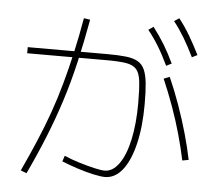

<svg xmlns="http://www.w3.org/2000/svg" viewBox="-58 -910 1116 1002"><g transform="rotate(5 500.0 -408.5)"><path d="M86 17Q125 -67 158 -144.5Q191 -222 218 -298Q245 -374 267 -453.5Q289 -533 308.5 -619Q328 -705 345 -803L378 -798Q356 -676 331.5 -570.5Q307 -465 276 -368Q245 -271 206 -174Q167 -77 117 29ZM921 -108Q908 -171 888 -242.5Q868 -314 842 -386Q816 -458 787 -525L818 -537Q848 -469 874 -396Q900 -323 920.5 -250.5Q941 -178 954 -114ZM794 -593Q767 -650 741 -692.5Q715 -735 685 -772L711 -790Q744 -747 770.5 -703.5Q797 -660 822 -607ZM924 -649Q896 -706 870.5 -748.5Q845 -791 815 -829L841 -846Q874 -804 900 -759.5Q926 -715 952 -663ZM526 13Q505 13 465.5 4.5Q426 -4 381.5 -18.5Q337 -33 298 -49L308 -79Q345 -63 387.5 -50Q430 -37 466.5 -28.5Q503 -20 522 -20Q564 -20 597 -66Q630 -112 648 -195Q666 -278 666 -387Q666 -459 661 -501Q656 -543 638.5 -563Q621 -583 584.5 -589Q548 -595 486 -595H66V-627H484Q542 -627 581 -622.5Q620 -618 643.5 -604.5Q667 -591 679 -564Q691 -537 695.5 -493.5Q700 -450 700 -385Q700 -266 678.5 -176Q657 -86 618 -36.5Q579 13 526 13Z"/></g></svg>

Font: M PLUS 1 Code ExtraLight
Style: Regular
Weight: 250
Designer: Coji Morishita
Foundry: UNDERFOREST DESIGN
Version: Version 1.002